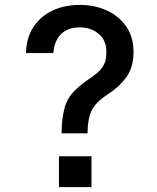

<svg xmlns="http://www.w3.org/2000/svg" viewBox="-20 -760 640 785"><path d="M232 -215V-222Q232 -268 242.5 -312.5Q253 -357 284 -388Q309 -413 332.5 -429Q356 -445 374.5 -459.5Q393 -474 404 -494Q415 -514 415 -548Q415 -595 383.5 -621.5Q352 -648 306 -648Q257 -648 229.5 -620.5Q202 -593 198 -543H86Q88 -606 117 -650Q146 -694 195 -717Q244 -740 307 -740Q367 -740 417 -717Q467 -694 496.5 -651Q526 -608 526 -547Q526 -484 495.5 -443Q465 -402 420 -374Q385 -351 368 -329Q351 -307 345 -281.5Q339 -256 338 -222V-215ZM221 5V-121H354V5Z"/></svg>

Font: Tiny SemiBold
Style: Regular
Weight: 600
Designer: Philipp Nurullin, Konstantin Bulenkov
Foundry: JetBrains
Version: Version 2.251; ttfautohint (v1.8.4.7-5d5b)